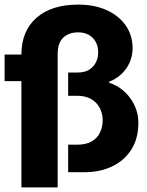

<svg xmlns="http://www.w3.org/2000/svg" viewBox="-20 -748 640 834"><path d="M73 66V-395.5H0V-511H73Q73 -613 138.2 -670.5Q203.5 -728 320 -728Q390.5 -728 443.8 -703.8Q497 -679.5 526.5 -636.8Q556 -594 556 -538Q556 -506.5 543.5 -477.5Q531 -448.5 508 -426.8Q485 -405 454 -393L454.5 -388.5Q511.5 -369.5 546.2 -321Q581 -272.5 581 -214.5Q581 -145.5 550.2 -97.8Q519.5 -50 466.8 -25Q414 0 347 0H276V-119.5H314.5Q354 -119.5 378.5 -133.8Q403 -148 414.5 -172.5Q426 -197 426 -225.5Q426 -255 413.2 -279.2Q400.5 -303.5 375.8 -317.8Q351 -332 314.5 -332H276V-433H318Q346.5 -433 366 -444.5Q385.5 -456 396 -476Q406.5 -496 406.5 -520Q406.5 -547.5 395.2 -567Q384 -586.5 364.8 -597Q345.5 -607.5 320 -607.5Q280 -607.5 255.2 -585Q230.5 -562.5 230.5 -512V66Z"/></svg>

Font: Chivo Mono Medium
Style: Regular
Weight: 500
Monospace: yes
Designer: Hector Gatti
Foundry: Omnibus-Type
Version: Version 1.008